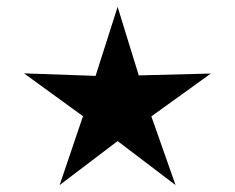

<svg xmlns="http://www.w3.org/2000/svg" viewBox="-20 -639 683 558"><path d="M592.8 -425.3 419.9 -300.8 490.2 -101.1 321.8 -229 153.3 -101.1 221.2 -301.3 49.8 -425.8 257.8 -418.5 321.8 -619.1 383.3 -419.9Z"/></svg>

Font: Scheherazade New Medium
Style: Regular
Weight: 500
Designer: SIL International
Foundry: SIL International
Version: Version 4.000